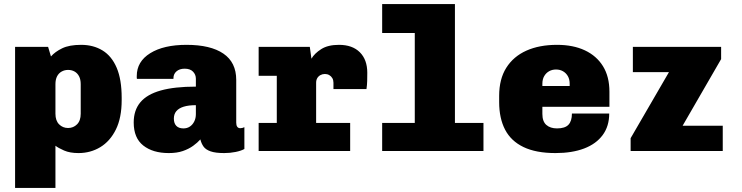

<svg xmlns="http://www.w3.org/2000/svg" viewBox="-20 -741 3640 942"><path d="M54 181V-511H216L230 -464Q250 -487 285 -504Q320 -521 378 -521Q438 -521 483 -493.5Q528 -466 552.5 -408.5Q577 -351 577 -261V-250Q577 -163 548.5 -105.5Q520 -48 472 -19Q424 10 365 10Q323 10 294.5 -2.5Q266 -15 252 -26V181ZM314 -113Q340 -113 358 -131Q376 -149 376 -183V-328Q376 -351 368 -366.5Q360 -382 346 -390Q332 -398 314 -398Q297 -398 282.5 -390Q268 -382 260 -366.5Q252 -351 252 -328V-183Q252 -149 270 -131Q288 -113 314 -113Z M808 10Q730 10 683 -27Q636 -64 636 -140Q636 -200 668.5 -239Q701 -278 768.5 -297Q836 -316 941 -316V-355Q941 -375 927 -389.5Q913 -404 886 -404Q861 -404 846 -391Q831 -378 831 -358V-354H652Q652 -355 651.5 -356Q651 -357 651 -358Q651 -359 651 -361.5Q651 -364 651 -368Q651 -439 717 -480Q783 -521 895 -521Q1013 -521 1076 -478Q1139 -435 1139 -349V-139Q1139 -126 1144 -119Q1149 -112 1159 -112Q1169 -112 1179 -117V-10Q1163 -1 1136 4.5Q1109 10 1080 10Q1037 10 1013 1.5Q989 -7 978.5 -22Q968 -37 963 -57Q949 -41 927.5 -25.5Q906 -10 877 0Q848 10 808 10ZM880 -111Q898 -111 911.5 -120Q925 -129 933 -145Q941 -161 941 -181V-225Q905 -225 881 -217.5Q857 -210 845 -195.5Q833 -181 833 -159Q833 -136 845 -123.5Q857 -111 880 -111Z M1338 0V-369H1249V-511H1500L1508 -453Q1523 -479 1556 -500Q1589 -521 1643 -521Q1709 -521 1745.5 -484.5Q1782 -448 1782 -384Q1782 -364 1781.5 -344Q1781 -324 1778 -304H1616V-335Q1616 -348 1610.5 -357.5Q1605 -367 1595.5 -372.5Q1586 -378 1574 -378Q1562 -378 1552 -372.5Q1542 -367 1536.5 -357.5Q1531 -348 1531 -335V0ZM1249 0V-138H1698V0Z M2015 0V-579H1855V-721H2212V0ZM1855 0V-138H2352V0Z M2705 10Q2610 10 2548.5 -19.5Q2487 -49 2458 -105Q2429 -161 2429 -240V-271Q2429 -353 2464 -408.5Q2499 -464 2562.5 -492.5Q2626 -521 2713 -521Q2792 -521 2849.5 -494Q2907 -467 2938.5 -416Q2970 -365 2970 -291V-217H2641V-182Q2641 -145 2660.5 -128Q2680 -111 2713 -111Q2752 -111 2769 -129Q2786 -147 2786 -184H2969Q2969 -122 2937 -78.5Q2905 -35 2846 -12.5Q2787 10 2705 10ZM2641 -319H2775V-330Q2775 -352 2766 -367.5Q2757 -383 2742 -391.5Q2727 -400 2708 -400Q2689 -400 2674 -391.5Q2659 -383 2650 -367.5Q2641 -352 2641 -330Z M3074 0V-63L3262 -387H3085V-511H3518V-451L3329 -124H3526V0Z"/></svg>

Font: Chivo Mono Black
Style: Regular
Weight: 900
Designer: Hector Gatti
Foundry: Omnibus-Type
Version: Version 1.008